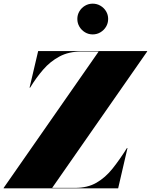

<svg xmlns="http://www.w3.org/2000/svg" viewBox="-75 -1029 824 1049"><path d="M347.5 -925.4Q347.5 -948.5 358.9 -967.4Q370.3 -986.3 389.3 -997.6Q408.4 -1009 431.5 -1009Q454.6 -1009 473.9 -997.6Q493.1 -986.3 504.5 -967.4Q515.9 -948.5 515.9 -925.4Q515.9 -902.3 504.5 -883.2Q493.1 -864.1 473.9 -852.6Q454.6 -841 431.5 -841Q408.4 -841 389.3 -852.6Q370.3 -864.1 358.9 -883.2Q347.5 -902.3 347.5 -925.4ZM464 -747.5H369Q300.5 -747.5 249.8 -720.2Q199 -693 160.5 -648.2Q122 -603.5 89.5 -550H86.5L133.5 -750H729V-747.5L210 -2.5H335Q403.5 -2.5 452.2 -30.8Q501 -59 540 -108Q579 -157 618.5 -220H621.5L570.5 0H-55V-2.5Z"/></svg>

Font: Bodoni* 72pt Fatface
Style: Italic
Weight: 900
Italic angle: -13°
Version: Version 2.3